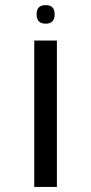

<svg xmlns="http://www.w3.org/2000/svg" viewBox="-20 -738 360 758"><path d="M204.6 0H115.2V-578.1H204.6ZM160.2 -644.5Q124.5 -644.5 124.5 -681.6Q124.5 -717.8 160.2 -717.8Q195.8 -717.8 195.8 -681.6Q195.8 -644.5 160.2 -644.5Z"/></svg>

Font: Lunasima
Style: Regular
Weight: 400
Designer: The DocRepair Project, Monotype Design Team
Foundry: Google
Version: Version 2.009